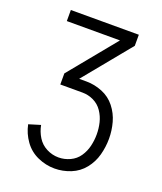

<svg xmlns="http://www.w3.org/2000/svg" viewBox="-136 -824 772 913"><g transform="rotate(20 250.0 -367.5)"><path d="M248 0Q204 0 162.5 -18.5Q121 -37 94.5 -74Q68 -111 59 -155L118 -173Q124 -141 141 -113.5Q158 -86 187 -71Q216 -56 248 -56Q278 -56 306 -69Q334 -82 351 -107Q368 -132 375 -161.5Q382 -191 382 -221Q382 -251 375 -280Q368 -309 351 -334Q334 -359 307 -372Q280 -385 250 -385H138V-441L333 -679H64V-735H408V-679L213 -441H250Q291 -441 330.5 -425Q370 -409 396 -376Q422 -343 433 -303Q444 -263 444 -221.5Q444 -180 433 -139Q422 -98 395.5 -65Q369 -32 329.5 -16Q290 0 248 0Z"/></g></svg>

Font: Iosevka SS01 Light
Style: Regular
Weight: 300
Monospace: yes
Designer: Belleve Invis
Foundry: Belleve Invis
Version: 2.3.3; ttfautohint (v1.8.3)